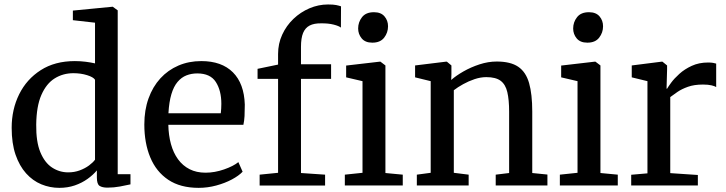

<svg xmlns="http://www.w3.org/2000/svg" viewBox="-20 -850 3326 880"><path d="M252 11Q209 11 169.5 -5.2Q130 -21.5 99.5 -55.5Q69 -89.5 51.2 -141.2Q33.5 -193 33.5 -264Q33.5 -348.5 67.8 -417.8Q102 -487 166.8 -528.5Q231.5 -570 323 -570Q348.5 -570 372.2 -567Q396 -564 415.5 -559.5V-746L314 -757.5V-801.5L494.5 -819H497L519.5 -802.5V-51.5H578V-5Q557.5 -0.5 529.8 4.8Q502 10 472.5 10Q449 10 436.5 2Q424 -6 424 -36.5V-69Q407 -48.5 381.2 -30Q355.5 -11.5 322.8 -0.2Q290 11 252 11ZM292.5 -60Q321 -60 345.2 -69Q369.5 -78 387.8 -91.5Q406 -105 415.5 -118V-484.5Q408 -496.5 379.2 -505.5Q350.5 -514.5 316.5 -514.5Q269 -514.5 230.8 -490.8Q192.5 -467 169.8 -415.2Q147 -363.5 146 -279Q145 -200.5 165 -152.2Q185 -104 218.8 -82Q252.5 -60 292.5 -60Z M890.5 11Q806.5 11 751.2 -26Q696 -63 668.8 -128.5Q641.5 -194 641.5 -279.5Q641.5 -345.5 660.8 -399Q680 -452.5 715 -490.8Q750 -529 797.8 -549.5Q845.5 -570 902.5 -570Q996 -570 1047.5 -518.5Q1099 -467 1102 -370.5Q1102 -340.5 1100.8 -318Q1099.5 -295.5 1095.5 -278H751.5Q752.5 -230 763.5 -189.8Q774.5 -149.5 796 -120Q817.5 -90.5 849 -74.5Q880.5 -58.5 922 -58.5Q964 -58.5 1007 -73.5Q1050 -88.5 1072.5 -107L1092 -63Q1074.5 -44.5 1042.8 -27.5Q1011 -10.5 971.2 0.2Q931.5 11 890.5 11ZM752 -331H992Q993 -339.5 993.8 -352Q994.5 -364.5 994.5 -374Q994.5 -435 969.2 -474.2Q944 -513.5 884 -513.5Q857.5 -513.5 834.5 -504.5Q811.5 -495.5 793.8 -474.5Q776 -453.5 765.5 -418.2Q755 -383 752 -331Z M1170 0.5V-49.5L1254.5 -58V-488.5H1160.5V-534.5L1254.5 -554V-602.5Q1254.5 -650 1273.5 -691.2Q1292.5 -732.5 1325 -763.5Q1357.5 -794.5 1398.5 -812Q1439.5 -829.5 1483.5 -829.5Q1508 -829.5 1521.2 -826.8Q1534.5 -824 1543 -821L1542.5 -723.5Q1533.5 -731 1509.2 -737.2Q1485 -743.5 1451.5 -743Q1419.5 -743.5 1399.2 -733Q1379 -722.5 1369.2 -699Q1359.5 -675.5 1359.5 -635V-555.5H1497.5V-488.5H1359.5V-57L1470 -49.5V0.5ZM1560.5 0V-49.5L1641.5 -58V-478L1566.5 -495.5V-549.5L1721.5 -567.5H1723.5L1746.5 -550V-57L1826 -49.5V0ZM1686 -654.5Q1654 -654.5 1637.8 -674Q1621.5 -693.5 1621.5 -719.5Q1621.5 -748.5 1639.2 -771.2Q1657 -794 1693.5 -794H1694.5Q1726 -794 1742.2 -775Q1758.5 -756 1758.5 -729.5Q1758.5 -700.5 1740.8 -677.5Q1723 -654.5 1687 -654.5Z M1954 -58V-478L1882.5 -495.5V-550L2025 -567.5H2028L2049 -550V-508.5L2048 -483.5Q2070 -503 2104 -522.5Q2138 -542 2177.8 -555Q2217.5 -568 2256.5 -568Q2320 -568 2355.2 -544Q2390.5 -520 2405 -469.2Q2419.5 -418.5 2419.5 -338.5V-57L2489 -50V0H2252V-49.5L2313.5 -57V-338Q2313.5 -392.5 2305.2 -427.8Q2297 -463 2274.5 -479.8Q2252 -496.5 2209 -496.5Q2182.5 -496.5 2155 -487.2Q2127.5 -478 2102.8 -464.2Q2078 -450.5 2060 -436.5V-58L2128 -49.5V0H1890.5V-49.5Z M2546 0V-49.5L2627 -58V-478L2552 -495.5V-549.5L2707 -567.5H2709L2732 -550V-57L2811.5 -49.5V0ZM2671.5 -654.5Q2639.5 -654.5 2623.2 -674Q2607 -693.5 2607 -719.5Q2607 -748.5 2624.8 -771.2Q2642.5 -794 2679 -794H2680Q2711.5 -794 2727.8 -775Q2744 -756 2744 -729.5Q2744 -700.5 2726.2 -677.5Q2708.5 -654.5 2672.5 -654.5Z M2873 0V-49L2947.5 -55.5V-478L2875.5 -495.5V-550L3013.5 -567.5H3016L3037.5 -550V-532L3035 -443.5H3037.5Q3042 -451.5 3056 -470.8Q3070 -490 3093.8 -511.5Q3117.5 -533 3150.5 -548.2Q3183.5 -563.5 3225.5 -563.5Q3240 -563.5 3248.5 -561.8Q3257 -560 3262.5 -558.5V-451Q3256.5 -455 3241.2 -458.8Q3226 -462.5 3202 -462.5Q3161.5 -462.5 3133 -452.2Q3104.5 -442 3085.2 -428.8Q3066 -415.5 3052 -405V-56.5L3178.5 -48V0Z"/></svg>

Font: Merriweather Light 18pt
Style: Regular
Weight: 400
Version: Version 2.100